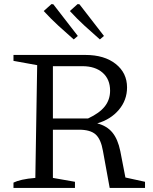

<svg xmlns="http://www.w3.org/2000/svg" viewBox="-20 -920 749 940"><path d="M594 -51 690 -30V0H517L484 -181Q474 -239 448 -262Q422 -285 367 -285H203V-340H411Q467 -366 493 -399Q519 -432 519 -476Q519 -532 482.5 -564Q446 -596 383 -596H239V-49L347 -30V0H46V-26Q62 -34 88.5 -40Q115 -46 153 -49L162 -601L46 -622V-651H398Q491 -651 546.5 -607Q602 -563 602 -492Q602 -430 562 -382.5Q522 -335 456 -316Q503 -304 530 -271.5Q557 -239 569 -180ZM341 -727Q303 -760 266 -794Q229 -828 194 -866L232 -900L241 -899L361 -744ZM469 -727Q431 -760 394 -794Q357 -828 322 -866L360 -900L369 -899L489 -744Z"/></svg>

Font: Piazzolla 24pt
Style: Regular
Weight: 400
Designer: Juan Pablo del Peral
Foundry: Huerta Tipografica
Version: Version 2.005